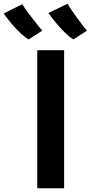

<svg xmlns="http://www.w3.org/2000/svg" viewBox="-104 -1013 488 1033"><path d="M96.5 0V-743H241V0ZM291 -801Q273.5 -810.5 249.8 -833.2Q226 -856 201.2 -885.2Q176.5 -914.5 156.5 -943L260 -993Q262.5 -986.5 272.8 -971Q283 -955.5 297 -935.8Q311 -916 325 -897.2Q339 -878.5 349.8 -864.8Q360.5 -851 364 -848ZM50 -801Q32 -810.5 7.5 -833.5Q-17 -856.5 -41.5 -885.2Q-66 -914 -84 -940.5L16 -990.5Q19 -984.5 29.5 -969.2Q40 -954 54.5 -934.8Q69 -915.5 83.8 -897Q98.5 -878.5 109.2 -864.8Q120 -851 123.5 -848Z"/></svg>

Font: Merriweather Sans SemiBold
Style: Regular
Weight: 600
Designer: Eben Sorkin
Foundry: Eben Sorkin
Version: Version 2.001